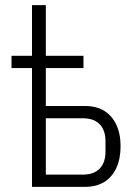

<svg xmlns="http://www.w3.org/2000/svg" viewBox="-20 -730 533 750"><path d="M105 0V-464H25V-512H105V-710H159V-512H306V-464H159V-316H311Q356 -316 386.5 -297.5Q417 -279 434 -243.5Q451 -208 451 -159Q451 -110 434.5 -74Q418 -38 387 -19Q356 0 311 0ZM159 -48H304Q347 -48 369.5 -71.5Q392 -95 392 -137V-179Q392 -221 369.5 -244.5Q347 -268 304 -268H159Z"/></svg>

Font: IBM Plex Sans Condensed Light
Style: Regular
Weight: 300
Width: 3
Designer: Mike Abbink, Paul van der Laan, Pieter van Rosmalen
Foundry: Bold Monday
Version: Version 3.201